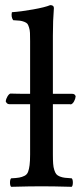

<svg xmlns="http://www.w3.org/2000/svg" viewBox="-20 -719 314 741"><path d="M184.1 -356.9H258.8Q269.5 -356.9 272 -347.2Q271 -336.9 265.6 -327.4Q260.3 -317.9 252.9 -315.9L251 -316.9H184.1V-123Q184.1 -101.6 185.1 -87.6Q186 -73.7 189.5 -63Q192.9 -52.2 197.3 -46.9Q201.7 -41.5 210.9 -37.8Q220.2 -34.2 230 -33Q239.7 -31.7 256.8 -30.8Q261.2 -26.4 261.2 -14.4Q261.2 -2.4 256.8 2Q186.5 0 140.1 0Q95.2 0 22.9 2Q18.6 -2.4 18.6 -14.4Q18.6 -26.4 22.9 -30.8Q43.5 -31.7 54.2 -33.7Q64.9 -35.6 74.7 -40.5Q84.5 -45.4 88.4 -55.9Q92.3 -66.4 94.2 -81.8Q96.2 -97.2 96.2 -123V-316.9H16.1Q6.3 -316.9 2 -328.1Q2.9 -336.4 8.5 -346.2Q14.2 -356 20 -357.9Q44.9 -356.9 96.2 -356.9V-560.1Q96.2 -580.1 95.7 -591.8Q95.2 -603.5 92 -613.3Q88.9 -623 85.7 -627.2Q82.5 -631.3 73.7 -634.8Q64.9 -638.2 56.4 -639.2Q47.9 -640.1 30.8 -641.1Q22 -653.8 25.9 -671.9Q61 -674.3 107.7 -682.6Q154.3 -690.9 173.8 -699.2Q188 -699.2 188 -688Q184.1 -641.1 184.1 -581.1Z"/></svg>

Font: Common Serif News
Style: Regular
Weight: 450
Designer: Philipp H. Poll, Khaled Hosny
Foundry: Stefan Peev, Context Ltd.
Version: Version 1.026